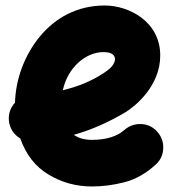

<svg xmlns="http://www.w3.org/2000/svg" viewBox="-20 -592 622 688"><path d="M537.6 -2C554.7 -17.1 564 -36.6 564.9 -60.1C565.9 -83 558.6 -103 543.5 -120.1C528.3 -137.2 508.8 -146.5 485.8 -147.5C462.9 -148.4 442.4 -141.1 425.3 -126C401.4 -104.5 362.3 -90.8 310.1 -90.8C283.2 -90.8 261.7 -96.7 244.6 -108.9C309.1 -127 369.6 -154.3 429.7 -189.9C465.8 -211.9 554.2 -284.7 554.2 -393.1C554.2 -515.6 440.9 -572.3 355.5 -572.3C257.3 -572.3 178.7 -528.8 123 -461.4C67.4 -394 36.1 -308.1 33.7 -224.1C17.6 -206.5 10.3 -185.5 11.7 -161.6C13.7 -132.8 29.8 -109.4 52.7 -95.7C73.2 -37.6 106.9 5.4 154.3 33.7C201.2 62 252.9 76.2 310.1 76.2C347.2 76.2 385.7 71.3 425.8 61C465.3 50.8 502.9 29.8 537.6 -2ZM350.6 -405.3C378.4 -405.3 392.1 -396.5 392.1 -378.9C392.1 -372.6 388.7 -365.2 382.3 -356C375.5 -346.7 360.4 -335 337.4 -321.3C299.3 -298.3 255.4 -280.8 205.1 -268.6C222.7 -350.6 287.6 -405.3 350.6 -405.3Z"/></svg>

Font: Mikhak Black
Style: Regular
Weight: 900
Designer: Amin Abedi
Version: Version 3.2